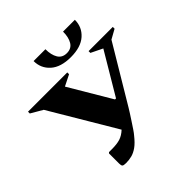

<svg xmlns="http://www.w3.org/2000/svg" viewBox="-224 -1034 1217 1217"><g transform="rotate(-45 384.5 -426.0)"><path d="M378 -78Q348 -40 322 -21.5Q296 -3 271 3.5Q246 10 219 10Q196 10 190.5 4Q185 -2 185 -19V-110L191 -116H217Q262 -116 291 -125Q320 -134 348 -160L88 -598L9 -644V-660H361V-644L287 -607L454 -325H463L630 -606L552 -644V-660H769V-644L706 -609L477 -226Q470 -214 457 -194Q444 -174 429 -151Q414 -128 400.5 -108Q387 -88 378 -78ZM446 -712Q356 -712 308.5 -754.5Q261 -797 261 -862H367Q367 -811 386 -779.5Q405 -748 446 -748Q487 -748 506 -779.5Q525 -811 525 -862H631Q631 -797 583.5 -754.5Q536 -712 446 -712Z"/></g></svg>

Font: Spectral ExtraBold
Style: Regular
Weight: 800
Designer: Jean-Baptiste Levee
Foundry: Production Type
Version: Version 2.001